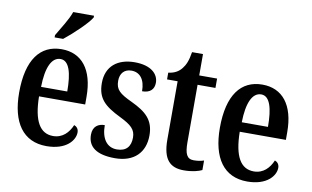

<svg xmlns="http://www.w3.org/2000/svg" viewBox="-78 -923 1769 1090"><g transform="rotate(10 806.0 -378.0)"><path d="M183 -619V-606H232C284 -647 362 -721 382 -756V-766H262C247 -721 210 -666 183 -619ZM244 10C357 10 405 -51 405 -97C405 -118 393 -130 379 -135C360 -90 326 -53 271 -53C196 -53 156 -118 154 -261H420V-305C420 -463 350 -547 235 -547C111 -547 39 -452 39 -264C39 -90 109 10 244 10ZM307 -316H156C158 -429 187 -491 238 -491C288 -491 307 -422 307 -316Z M639 10C749 10 810 -53 810 -151C810 -241 762 -281 678 -321C605 -355 581 -375 581 -426C581 -469 605 -496 646 -496C694 -496 725 -460 725 -391C771 -391 794 -414 794 -452C794 -502 751 -546 656 -546C558 -546 492 -495 492 -398C492 -309 534 -271 628 -225C695 -192 720 -169 720 -123C720 -73 696 -41 641 -41C582 -41 550 -89 550 -165C514 -165 482 -147 482 -98C482 -29 531 10 639 10Z M1036 10C1086 10 1122 -1 1140 -10V-65C1122 -59 1103 -56 1081 -56C1042 -56 1029 -84 1029 -151V-482H1132V-536H1029V-659H966C958 -608 946 -582 930 -562C914 -541 890 -525 853 -521V-482H914V-146C914 -30 957 10 1036 10Z M1401 10C1514 10 1562 -51 1562 -97C1562 -118 1550 -130 1536 -135C1517 -90 1483 -53 1428 -53C1353 -53 1313 -118 1311 -261H1577V-305C1577 -463 1507 -547 1392 -547C1268 -547 1196 -452 1196 -264C1196 -90 1266 10 1401 10ZM1464 -316H1313C1315 -429 1344 -491 1395 -491C1445 -491 1464 -422 1464 -316Z"/></g></svg>

Font: Noto Serif Lao ExtraCondensed SemiBold
Style: Regular
Weight: 600
Width: 2
Designer: Monotype Design Team
Foundry: Monotype Imaging Inc.
Version: Version 2.003